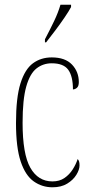

<svg xmlns="http://www.w3.org/2000/svg" viewBox="-20 -786 387 816"><path d="M203 10Q159 10 123.5 -15Q88 -40 68 -99.5Q48 -159 48 -263Q48 -371 67 -431.5Q86 -492 120 -517Q154 -542 200 -542Q257 -542 286 -511.5Q315 -481 315 -437Q315 -420 307 -413Q299 -406 290 -406Q290 -462 270 -489.5Q250 -517 200 -517Q163 -517 135 -495Q107 -473 91.5 -418Q76 -363 76 -264Q76 -131 109 -73Q142 -15 203 -15Q233 -15 254 -29.5Q275 -44 289 -66Q303 -88 310 -110Q314 -106 316 -100Q318 -94 318 -83Q318 -65 304.5 -43Q291 -21 265.5 -5.5Q240 10 203 10ZM171 -619Q194 -663 210.5 -697.5Q227 -732 237 -766H282V-756Q273 -739 255 -712.5Q237 -686 216 -658Q195 -630 176 -606H171Z"/></svg>

Font: Noto Serif Tamil ExtraCondensed Thin
Style: Regular
Weight: 100
Width: 2
Designer: Indian Type Foundry, Tom Grace, and the Monotype Design Team
Foundry: Monotype Imaging Inc.
Version: Version 2.004; ttfautohint (v1.8.4.7-5d5b)